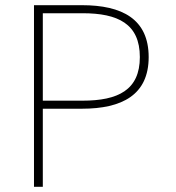

<svg xmlns="http://www.w3.org/2000/svg" viewBox="-20 -720 677 740"><path d="M111 0H145V-301H296C450 -301 553 -354 553 -500C553 -647 450 -700 296 -700H111ZM145 -332V-669H298C435 -669 519 -628 519 -500C519 -373 435 -332 298 -332Z"/></svg>

Font: Chess Sans ExtraLight
Style: Regular
Weight: 275
Designer: Wolf Bōese
Foundry: Wolf Bōese
Version: Version 7.223;Glyphs 3.3 (3306)